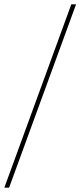

<svg xmlns="http://www.w3.org/2000/svg" viewBox="-20 -757 371 886"><path d="M0 109 309 -737H331L22 109Z"/></svg>

Font: Tomorrow Thin
Style: Regular
Weight: 250
Designer: Tony de Marco, Monica Rizzolli
Foundry: Just in Type
Version: Version 2.002